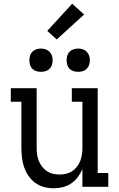

<svg xmlns="http://www.w3.org/2000/svg" viewBox="-20 -1004 640 1032"><path d="M268 8Q242 8 216 1Q190 -6 169 -21.5Q148 -37 133 -59Q118 -81 109.5 -106Q101 -131 98 -157.5Q95 -184 95 -210V-457H38V-530H177V-210Q177 -192 179.5 -174Q182 -156 188.5 -139.5Q195 -123 206 -108.5Q217 -94 232 -84Q247 -74 264.5 -70Q282 -66 300 -66Q318 -66 335.5 -70Q353 -74 368 -84Q383 -94 394 -108.5Q405 -123 411.5 -139.5Q418 -156 420.5 -174Q423 -192 423 -210V-457H366V-530H505V-74H562V0H423V-95Q413 -72 398 -52Q383 -32 362.5 -18Q342 -4 317.5 2Q293 8 268 8ZM400 -618Q387 -618 375 -621.5Q363 -625 354 -634Q345 -643 341.5 -655Q338 -667 338 -680Q338 -693 341.5 -705Q345 -717 354 -726Q363 -735 375 -739Q387 -743 400 -743Q413 -743 425 -739Q437 -735 446 -726Q455 -717 459 -705Q463 -693 463 -680Q463 -667 459 -655Q455 -643 446 -634Q437 -625 425 -621.5Q413 -618 400 -618ZM200 -618Q187 -618 175 -621.5Q163 -625 154 -634Q145 -643 141.5 -655Q138 -667 138 -680Q138 -693 141.5 -705Q145 -717 154 -726Q163 -735 175 -739Q187 -743 200 -743Q213 -743 225 -739Q237 -735 246 -726Q255 -717 259 -705Q263 -693 263 -680Q263 -667 259 -655Q255 -643 246 -634Q237 -625 225 -621.5Q213 -618 200 -618ZM285 -792 234 -838 368 -984 432 -926Z"/></svg>

Font: Iosevka Curly Slab Extended
Style: Regular
Weight: 400
Width: 7
Monospace: yes
Designer: Belleve Invis
Foundry: Belleve Invis
Version: Version 11.1.0; ttfautohint (v1.8.3)